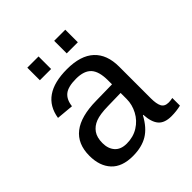

<svg xmlns="http://www.w3.org/2000/svg" viewBox="-186 -824 972 972"><g transform="rotate(-45 300.0 -337.5)"><path d="M537.6 -54.2Q550.3 -54.2 566.4 -57.6V-2.9Q533.2 4.9 498.5 4.9Q449.7 4.9 427.5 -20.8Q405.3 -46.4 402.3 -101.1H399.4Q367.7 -42 324.5 -16.1Q281.2 9.8 217.8 9.8Q140.6 9.8 101.6 -32.2Q62.5 -74.2 62.5 -147.5Q62.5 -317.9 284.2 -320.3L399.4 -322.3V-351.1Q399.4 -415 373.5 -443.1Q347.7 -471.2 291 -471.2Q233.4 -471.2 208 -450.7Q182.6 -430.2 177.7 -387.2L85.9 -395.5Q108.4 -538.1 292.5 -538.1Q390.1 -538.1 439.2 -492.4Q488.3 -446.8 488.3 -360.4V-132.8Q488.3 -93.8 498.5 -74Q508.8 -54.2 537.6 -54.2ZM240.2 -57.1Q287.1 -57.1 323.2 -79.6Q359.4 -102.1 379.4 -139.6Q399.4 -177.2 399.4 -217.3V-260.7L306.6 -258.8Q249 -257.8 218.8 -246.1Q188.5 -234.4 171.6 -210.2Q154.8 -186 154.8 -146Q154.8 -106 176.5 -81.5Q198.2 -57.1 240.2 -57.1ZM348.1 -595.2V-685.1H427.7V-595.2ZM155.8 -595.2V-685.1H236.3V-595.2Z"/></g></svg>

Font: Cousine
Style: Regular
Weight: 400
Monospace: yes
Designer: Steve Matteson
Foundry: Monotype Imaging Inc.
Version: Version 1.21